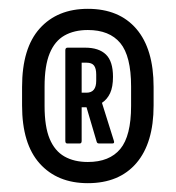

<svg xmlns="http://www.w3.org/2000/svg" viewBox="-20 -719 399 435"><path d="M179 -304Q110 -304 70 -348.5Q30 -393 30 -480V-522Q30 -610 70 -654.5Q110 -699 179 -699Q250 -699 289 -653.5Q328 -608 328 -522V-480Q328 -395 289 -349.5Q250 -304 179 -304ZM179 -352Q228 -352 252.5 -381.5Q277 -411 277 -479V-523Q277 -592 252.5 -621.5Q228 -651 179 -651Q148 -651 126 -638.5Q104 -626 92.5 -598Q81 -570 81 -523V-479Q81 -432 92.5 -404.5Q104 -377 126 -364.5Q148 -352 179 -352ZM132 -394Q128 -394 128 -400V-605Q128 -611 133 -611H173Q204 -611 220 -595.5Q236 -580 236 -545Q236 -522 229.5 -508Q223 -494 211 -486L238 -400Q240 -394 235 -394H204Q200 -394 199 -398L176 -476H165V-400Q165 -394 161 -394ZM165 -509H176Q198 -509 198 -536V-550Q198 -564 193 -570.5Q188 -577 176 -577H165Z"/></svg>

Font: Sofia Sans Extra Condensed
Style: Bold
Weight: 700
Designer: Botio Nikoltchev, Ani Petrova
Foundry: lettersoup
Version: Version 4.101